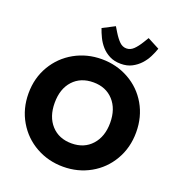

<svg xmlns="http://www.w3.org/2000/svg" viewBox="-163 -1069 1113 1207"><g transform="rotate(20 393.0 -465.0)"><path d="M33 -353Q33 -456 81.5 -538Q130 -620 212.5 -666Q295 -712 394 -712Q493 -712 575.5 -666Q658 -620 705.5 -538Q753 -456 753 -353Q753 -250 705 -167.5Q657 -85 575 -39Q493 7 394 7Q295 7 212.5 -39Q130 -85 81.5 -167.5Q33 -250 33 -353ZM579 -353Q579 -446 528.5 -501.5Q478 -557 394 -557Q309 -557 258.5 -502Q208 -447 208 -353Q208 -260 258.5 -204.5Q309 -149 394 -149Q478 -149 528.5 -205Q579 -261 579 -353ZM514 -725Q470 -725 438 -741.5Q406 -758 384 -783Q362 -808 347.5 -838Q333 -868 324 -895L405 -937L425 -904Q447 -868 467.5 -848Q488 -828 514 -828Q540 -828 561 -848Q582 -868 604 -904L624 -937L704 -895Q695 -868 680 -838Q665 -808 642 -783Q619 -758 587.5 -741.5Q556 -725 514 -725Z"/></g></svg>

Font: IBM-Poppins
Style: Poppins-Bold
Weight: 700
Designer: Mike Abbink, Paul van der Laan, Pieter van Rosmalen, Ben Mitchell, Mark Frömberg
Foundry: Bold Monday
Version: Version 1.1